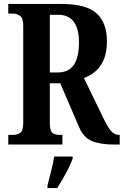

<svg xmlns="http://www.w3.org/2000/svg" viewBox="-20 -734 628 975"><path d="M22 0V-49H47Q67 -49 82.5 -59.5Q98 -70 98 -111V-602Q98 -643 81 -654Q64 -665 47 -665H22V-714H290Q418 -714 470.5 -666Q523 -618 523 -526Q523 -469 507 -431.5Q491 -394 464.5 -371.5Q438 -349 406 -338L506 -132Q526 -90 543.5 -69.5Q561 -49 583 -49H588V0H559Q491 0 447.5 -17.5Q404 -35 381 -90L286 -311H233V-111Q233 -70 246 -59.5Q259 -49 281 -49H297V0ZM272 -366Q329 -366 355 -404.5Q381 -443 381 -518Q381 -659 275 -659H233V-366ZM221 208Q229 176 239.5 135.5Q250 95 255 61H349V71Q342 92 328.5 119Q315 146 299.5 173Q284 200 270 221H221Z"/></svg>

Font: Noto Serif Armenian ExtraCondensed
Style: Bold
Weight: 700
Width: 2
Designer: Monotype Design Team
Foundry: Monotype Imaging Inc.
Version: Version 2.008; ttfautohint (v1.8.4.7-5d5b)